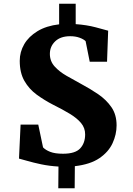

<svg xmlns="http://www.w3.org/2000/svg" viewBox="-20 -880 711 1026"><path d="M81.5 -32.5 90 -214H184.5L210 -92.5Q223 -78.5 248.5 -68.5Q274 -58.5 317 -58.5Q382 -58.5 408.5 -87Q435 -115.5 435 -162Q435 -196.5 413 -222.8Q391 -249 352.5 -272.2Q314 -295.5 263.5 -320.5Q217 -344.5 176.2 -374.2Q135.5 -404 110.5 -447.5Q85.5 -491 85.5 -555Q85.5 -602.5 109.5 -643.8Q133.5 -685 180.5 -713.5Q227.5 -742 296 -750V-860H384.5V-751Q442.5 -747 491 -734.2Q539.5 -721.5 558 -716L552 -550H459.5L437.5 -660Q427 -670.5 405.2 -678.5Q383.5 -686.5 355 -686.5Q303.5 -686.5 275 -659.2Q246.5 -632 246.5 -592Q246.5 -553 271.8 -525Q297 -497 335.5 -475Q374 -453 413.5 -431.5Q461.5 -406 504.8 -376.5Q548 -347 575.5 -307.2Q603 -267.5 603 -210Q603 -161.5 581.5 -114.8Q560 -68 511.2 -34.8Q462.5 -1.5 380 8L379 126H291.5L292.5 10Q242.5 7 200 -2Q157.5 -11 126.8 -20Q96 -29 81.5 -32.5Z"/></svg>

Font: Merriweather Black
Style: Regular
Weight: 900
Designer: Eben Sorkin
Foundry: Eben Sorkin
Version: Version 2.200;gftools[0.9.31]